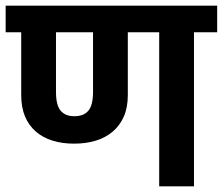

<svg xmlns="http://www.w3.org/2000/svg" viewBox="-30 -659 788 679"><path d="M-10 -545V-639H738V-545H656V0H533V-545H422V-323Q422 -279 408 -247Q394 -215 368.5 -193.5Q343 -172 308.5 -161.5Q274 -151 232 -151Q190 -151 156 -161.5Q122 -172 97 -193.5Q72 -215 58.5 -247Q45 -279 45 -323V-545ZM168 -334Q168 -287 184.5 -267.5Q201 -248 233 -248Q266 -248 282.5 -267.5Q299 -287 299 -334V-545H168Z"/></svg>

Font: Mukta
Style: Bold
Weight: 700
Designer: Girish Dalvi and Yashodeep Gholap
Foundry: Ek Type
Version: Version 2.538;PS 1.002;hotconv 16.6.51;makeotf.lib2.5.65220;